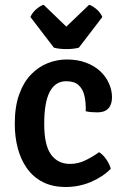

<svg xmlns="http://www.w3.org/2000/svg" viewBox="-20 -752 512 786"><path d="M331 -296.5Q332 -330.5 326 -358.5Q320 -386.5 302.2 -403Q284.5 -419.5 251 -419.5Q206.5 -419.5 183.8 -376.5Q161 -333.5 161 -245Q161 -158 188.8 -119.5Q216.5 -81 267 -81Q300 -81 330 -95.8Q360 -110.5 385.5 -129Q400.5 -120.5 414.8 -100Q429 -79.5 433.5 -61Q399.5 -27 351.2 -6.8Q303 13.5 249 13.5Q195 13.5 155.8 -6.5Q116.5 -26.5 91 -62Q65.5 -97.5 53 -144.2Q40.5 -191 40.5 -245Q40.5 -315.5 58.5 -365.5Q76.5 -415.5 107 -447Q137.5 -478.5 175.5 -493.5Q213.5 -508.5 253.5 -508.5Q298 -508.5 332.8 -495.2Q367.5 -482 390.8 -460Q414 -438 426.2 -410.2Q438.5 -382.5 438.5 -354Q438.5 -324 423.5 -308Q408.5 -292 379.5 -292Q365 -292 354 -293Q343 -294 331 -296.5ZM200.5 -557 104.5 -682.5Q112.5 -701 129 -714.8Q145.5 -728.5 158.5 -732.5L251.5 -643L345 -732.5Q358 -728.5 374.5 -714.8Q391 -701 399 -682.5L303 -557Q292.5 -554 279 -552.5Q265.5 -551 251.5 -551Q238 -551 224.5 -552.5Q211 -554 200.5 -557Z"/></svg>

Font: Signika Medium
Style: Regular
Weight: 500
Designer: Anna Giedry
Foundry: Anna Giedry
Version: Version 2.000